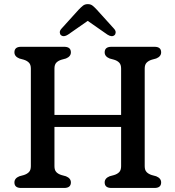

<svg xmlns="http://www.w3.org/2000/svg" viewBox="-20 -932 870 952"><path d="M250 -108Q250 -88.5 259.2 -78.8Q268.5 -69 285 -64L307 -58Q331.5 -48 331.5 -27.5Q331.5 0 298 0H84.5Q51.5 0 51.5 -27.5Q51.5 -48 76 -58L98 -64Q114 -69 123.5 -78.8Q133 -88.5 133 -108V-592Q133 -611.5 123.5 -621.2Q114 -631 98 -636L76 -642Q51.5 -652 51.5 -672.5Q51.5 -700 84.5 -700H298Q331.5 -700 331.5 -672.5Q331.5 -652 307 -642L285 -636Q268.5 -631 259.2 -621.2Q250 -611.5 250 -592V-362H580.5V-592Q580.5 -611.5 571.2 -621.2Q562 -631 545.5 -636L523.5 -642Q499 -652 499 -672.5Q499 -700 532.5 -700H746Q779 -700 779 -672.5Q779 -652 754.5 -642L732.5 -636Q716.5 -631 707 -621.2Q697.5 -611.5 697.5 -592V-108Q697.5 -88.5 707 -78.8Q716.5 -69 732.5 -64L754.5 -58Q779 -48 779 -27.5Q779 0 746 0H532.5Q499 0 499 -27.5Q499 -48 523.5 -58L545.5 -64Q562 -69 571.2 -78.8Q580.5 -88.5 580.5 -108V-302.5H250ZM317.5 -760.5Q296 -746.5 282.5 -757.5Q277 -762 276.5 -771Q276 -780 284.5 -789.5L370 -884Q382 -896.5 391.5 -904Q401 -911.5 415.5 -911.5Q429.5 -911.5 439 -904Q448.5 -896.5 460 -884L545.5 -789.5Q554 -780 553.5 -771Q553 -762 547.5 -757.5Q534.5 -746.5 512.5 -760.5L415 -828.5Z"/></svg>

Font: Fraunces 9pt S100
Style: Regular
Weight: 400
Version: Version 1.000; ttfautohint (v1.8.3)